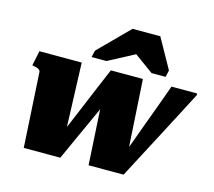

<svg xmlns="http://www.w3.org/2000/svg" viewBox="-111 -934 1190 1070"><g transform="rotate(15 483.5 -399.0)"><path d="M323 0H112L87 -431Q87 -437 82.5 -441.5Q78 -446 70 -449.5Q62 -453 49 -455L39 -457L57 -543H301L318 -68L286 -109Q309 -163 332 -217Q355 -271 377.5 -325.5Q400 -380 423 -434.5Q446 -489 469 -543H654L683 -68L656 -99Q677 -154 697 -209.5Q717 -265 737.5 -320.5Q758 -376 778.5 -431.5Q799 -487 819 -543H967V-533Q932 -466 897.5 -399.5Q863 -333 828 -266.5Q793 -200 758 -133.5Q723 -67 688 0H486L464 -379H495Q467 -316 438 -253Q409 -190 380.5 -127Q352 -64 323 0ZM686 -798H526L355 -626L346 -587H432L638 -696H542L692 -587H773L782 -626Z"/></g></svg>

Font: Roboto Serif Black
Style: Italic
Weight: 900
Italic angle: -10°
Version: Version 1.008